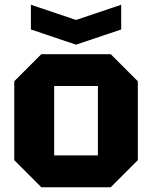

<svg xmlns="http://www.w3.org/2000/svg" viewBox="-20 -788 640 808"><path d="M40 -114V-446L154 -560H446L560 -446V-114L446 0H154ZM208 -134H392V-426H208ZM490 -768V-664L300 -600L110 -664V-768L300 -704Z"/></svg>

Font: Tektur
Style: Bold
Weight: 700
Designer: Adam Jagosz
Foundry: Adam Jagosz
Version: Version 1.005;gftools[0.9.30]